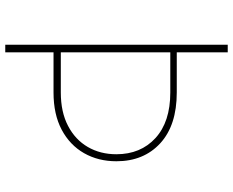

<svg xmlns="http://www.w3.org/2000/svg" viewBox="-96 -768 865 712"><g transform="rotate(90 336.0 -412.5)"><path d="M146.5 0H174.5V-179H323.5Q404.5 -179 461.5 -209.2Q518.5 -239.5 548.5 -292.2Q578.5 -345 578.5 -412Q578.5 -513.5 511.8 -574.8Q445 -636 323.5 -636H174.5V-825H146.5ZM174.5 -206V-612H323.5Q432.5 -612 492.5 -557Q552.5 -502 552.5 -412Q552.5 -352.5 525.5 -306Q498.5 -259.5 447.2 -232.8Q396 -206 323.5 -206Z"/></g></svg>

Font: Spartan Thin
Style: Regular
Weight: 100
Designer: Matt Bailey, Mirko Velimirovic
Foundry: Matt Bailey
Version: Version 1.003; ttfautohint (v1.8.3)